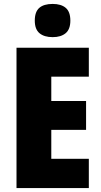

<svg xmlns="http://www.w3.org/2000/svg" viewBox="-20 -957 515 977"><path d="M432 0H64V-714H432V-567H241V-443H418V-296H241V-149H432ZM248 -937Q291 -937 314.5 -917Q338 -897 338 -852Q338 -808 314 -788Q290 -768 248 -768Q205 -768 181 -788Q157 -808 157 -852Q157 -897 180 -917Q203 -937 248 -937Z"/></svg>

Font: Noto Sans Gujarati Condensed Black
Style: Regular
Weight: 900
Width: 3
Designer: Jelle Bosma - Monotype Design Team, Universal Thirst
Foundry: Monotype Imaging Inc.
Version: Version 2.106; ttfautohint (v1.8.4.7-5d5b)